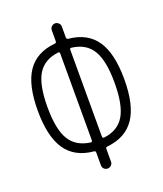

<svg xmlns="http://www.w3.org/2000/svg" viewBox="-135 -819 771 908"><g transform="rotate(-20 250.0 -365.0)"><path d="M215.8 -595.7Q144.5 -586.9 112.8 -534.2Q81.1 -481.4 81.1 -370.1Q81.1 -258.8 112.8 -206.1Q144.5 -153.3 215.8 -143.6Q224.6 -141.6 224.6 -152.3V-587.9Q224.6 -597.7 215.8 -595.7ZM275.4 -587.9V-152.3Q275.4 -142.6 284.2 -143.6Q355.5 -152.3 387.2 -205.6Q418.9 -258.8 418.9 -370.1Q418.9 -481.4 387.2 -534.2Q355.5 -586.9 284.2 -595.7Q275.4 -597.7 275.4 -587.9ZM215.8 -98.6Q122.1 -107.4 77.1 -173.8Q32.2 -240.2 32.2 -370.1Q32.2 -500 77.1 -565.9Q122.1 -631.8 215.8 -640.6Q224.6 -640.6 224.6 -650.4V-705.1Q224.6 -715.8 232.4 -723.1Q240.2 -730.5 250 -730.5Q259.8 -730.5 267.6 -723.1Q275.4 -715.8 275.4 -705.1V-650.4Q275.4 -641.6 284.2 -640.6Q377.9 -631.8 422.9 -565.9Q467.8 -500 467.8 -370.1Q467.8 -240.2 422.9 -174.3Q377.9 -108.4 284.2 -98.6Q275.4 -98.6 275.4 -89.8V-25.4Q275.4 -14.6 267.6 -7.3Q259.8 0 250 0Q240.2 0 232.4 -6.8Q224.6 -13.7 224.6 -25.4V-89.8Q224.6 -98.6 215.8 -98.6Z"/></g></svg>

Font: Rounded-X Mgen+ 2m light
Style: Regular
Weight: 200
Designer: [Source Han Sans]
Ryoko NISHIZUKA  (kana & ideographs); Paul D. Hunt (Latin, Greek & Cyrillic); Wenlong ZHANG  (bopomofo
Version: Version 1.059.20150602